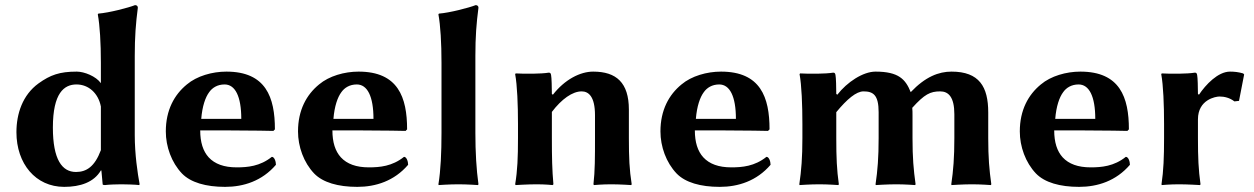

<svg xmlns="http://www.w3.org/2000/svg" viewBox="-20 -718 4887 748"><path d="M373 -54H375L380 0C380 2 383 3 389 3C402 1 438 0 453 0C465 0 509 1 522 3L524 0C516 -43 505 -117 505 -192V-500C505 -574 509 -627 517 -688C517 -695 512 -698 506 -698C481 -688 404 -668 363 -665L361 -662C369 -619 373 -550 373 -474V-394C354 -421 308 -439 279 -439C212 -439 176 -426 130 -393C68 -348 44 -275 44 -203C44 -80 119 10 230 10C293 10 346 -8 373 -54ZM373 -133C349 -69 317 -48 276 -48C222 -48 186 -96 186 -221C186 -356 230 -389 278 -389C325 -389 363 -355 373 -303Z M1039 -107C993 -70 944 -66 902 -66C853 -66 817 -79 793 -105C771 -129 760 -164 760 -210H860C960 -210 1045 -208 1045 -208L1051 -214C1051 -339 1016 -439 862 -439C807 -439 747 -422 708 -389C659 -349 626 -289 626 -206C626 -147 648 -85 689 -42C723 -7 782 10 857 10C929 10 1001 -13 1055 -76C1055 -89 1049 -107 1039 -107ZM764 -255C768 -304 780 -339 795 -359C807 -376 827 -389 855 -389C896 -389 920 -343 920 -255Z M1554 -107C1508 -70 1459 -66 1417 -66C1368 -66 1332 -79 1308 -105C1286 -129 1275 -164 1275 -210H1375C1475 -210 1560 -208 1560 -208L1566 -214C1566 -339 1531 -439 1377 -439C1322 -439 1262 -422 1223 -389C1174 -349 1141 -289 1141 -206C1141 -147 1163 -85 1204 -42C1238 -7 1297 10 1372 10C1444 10 1516 -13 1570 -76C1570 -89 1564 -107 1554 -107ZM1279 -255C1283 -304 1295 -339 1310 -359C1322 -376 1342 -389 1370 -389C1411 -389 1435 -343 1435 -255Z M1700 -200C1700 -125 1697 -54 1688 0L1689 3C1689 3 1731 0 1766 0C1800 0 1842 3 1842 3L1844 0C1836 -57 1832 -125 1832 -200V-500C1832 -575 1836 -627 1844 -688C1844 -695 1839 -698 1833 -698C1808 -688 1731 -668 1690 -665L1688 -662C1696 -619 1700 -550 1700 -474Z M2430 -180V-291C2430 -396 2381 -439 2291 -439C2240 -439 2180 -408 2134 -349L2130 -352C2130 -375 2129 -417 2127 -425C2126 -432 2124 -435 2118 -435C2089 -430 2024 -430 1989 -432L1987 -429C1995 -386 1998 -310 1998 -235V-180C1998 -105 1996 -54 1987 0L1989 3C1989 3 2036 0 2071 0C2105 0 2133 3 2133 3L2136 0C2131 -57 2130 -104 2130 -180V-282C2168 -332 2210 -362 2246 -362C2273 -362 2298 -342 2298 -269V-180C2298 -105 2298 -53 2292 0L2294 3C2294 3 2326 0 2361 0C2395 0 2439 3 2439 3L2441 0C2432 -57 2430 -104 2430 -180Z M2966 -107C2920 -70 2871 -66 2829 -66C2780 -66 2744 -79 2720 -105C2698 -129 2687 -164 2687 -210H2787C2887 -210 2972 -208 2972 -208L2978 -214C2978 -339 2943 -439 2789 -439C2734 -439 2674 -422 2635 -389C2586 -349 2553 -289 2553 -206C2553 -147 2575 -85 2616 -42C2650 -7 2709 10 2784 10C2856 10 2928 -13 2982 -76C2982 -89 2976 -107 2966 -107ZM2691 -255C2695 -304 2707 -339 2722 -359C2734 -376 2754 -389 2782 -389C2823 -389 2847 -343 2847 -255Z M3242 -349 3238 -352C3238 -375 3237 -417 3235 -425C3234 -432 3232 -435 3226 -435C3197 -430 3132 -430 3097 -432L3095 -429C3103 -386 3106 -310 3106 -235V-180C3106 -105 3102 -54 3094 0L3095 3C3095 3 3137 0 3172 0C3206 0 3246 3 3246 3L3248 0C3240 -57 3238 -104 3238 -180V-281C3280 -332 3316 -362 3344 -362C3382 -362 3403 -348 3403 -281V-180C3403 -105 3399 -54 3391 0L3392 3C3392 3 3437 0 3472 0C3506 0 3545 3 3545 3L3547 0C3539 -57 3535 -104 3535 -180V-268C3535 -282 3535 -286 3534 -298C3582 -351 3604 -362 3643 -362C3675 -362 3698 -340 3698 -273V-180C3698 -105 3694 -54 3686 0L3687 3C3687 3 3732 0 3767 0C3801 0 3840 3 3840 3L3842 0C3834 -57 3830 -104 3830 -180V-280C3830 -380 3795 -439 3687 -439C3637 -439 3585 -419 3528 -359C3508 -409 3481 -439 3391 -439C3342 -439 3280 -398 3242 -349Z M4366 -107C4320 -70 4271 -66 4229 -66C4180 -66 4144 -79 4120 -105C4098 -129 4087 -164 4087 -210H4187C4287 -210 4372 -208 4372 -208L4378 -214C4378 -339 4343 -439 4189 -439C4134 -439 4074 -422 4035 -389C3986 -349 3953 -289 3953 -206C3953 -147 3975 -85 4016 -42C4050 -7 4109 10 4184 10C4256 10 4328 -13 4382 -76C4382 -89 4376 -107 4366 -107ZM4091 -255C4095 -304 4107 -339 4122 -359C4134 -376 4154 -389 4182 -389C4223 -389 4247 -343 4247 -255Z M4651 -349 4647 -352C4647 -375 4646 -417 4644 -425C4643 -432 4641 -435 4635 -435C4606 -430 4541 -430 4506 -432L4504 -429C4512 -386 4515 -310 4515 -235V-180C4515 -105 4513 -54 4505 0L4506 3C4506 3 4538 0 4573 0C4607 0 4655 3 4655 3L4657 0C4649 -57 4647 -104 4647 -180V-253C4647 -330 4716 -342 4731 -342C4750 -342 4771 -337 4789 -323L4807 -325L4827 -428L4823 -432C4806 -437 4790 -439 4772 -439C4725 -439 4677 -388 4651 -349Z"/></svg>

Font: Libertinus Sans
Style: Bold
Weight: 700
Designer: Philipp H. Poll, Khaled Hosny
Foundry: Caleb Maclennan
Version: Version 7.050;RELEASE